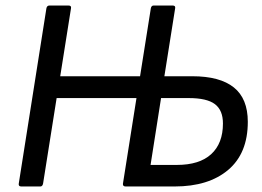

<svg xmlns="http://www.w3.org/2000/svg" viewBox="-20 -675 949 695"><path d="M57 0Q46 0 48 -11L148 -645Q150 -655 159 -655H228Q239 -655 237 -645L198 -399H487L526 -645Q528 -655 536 -655H605Q616 -655 614 -645L575 -399H676Q776 -399 826.5 -358.5Q877 -318 877 -234Q877 -120 806 -60Q735 0 612 0H435Q424 0 425 -10L474 -320H185L136 -11Q134 0 126 0ZM525 -78H620Q702 -78 744.5 -117Q787 -156 787 -228Q787 -276 758 -298Q729 -320 663 -320H563Z"/></svg>

Font: Sofia Sans Semi Condensed Medium
Style: Italic
Weight: 500
Italic angle: -9°
Version: Version 4.100